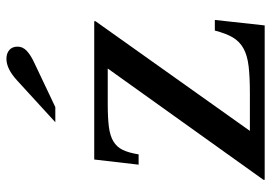

<svg xmlns="http://www.w3.org/2000/svg" viewBox="-143 -700 843 597"><g transform="rotate(-90 278.5 -401.5)"><path d="M498 0H18V-4L364 -488H253Q211 -488 183 -484.5Q155 -481 137.5 -470.5Q120 -460 111 -441.5Q102 -423 97 -392H65L81 -530H511V-526L170 -46H287Q338 -46 371.5 -50Q405 -54 426.5 -66Q448 -78 460.5 -99Q473 -120 482 -155H515ZM197 -651 327 -770Q363 -803 394 -803Q411 -803 421.5 -794Q432 -785 432 -768Q432 -752 418.5 -739.5Q405 -727 381 -716L244 -651Z"/></g></svg>

Font: SVN-Libre Baskerville
Style: Regular
Weight: 400
Designer: Pablo Impallari, Rodrigo Fuenzalida
Foundry: Pablo Impallari, Rodrigo Fuenzalida
Version: Version 1.000; ttfautohint (v1.8.4)